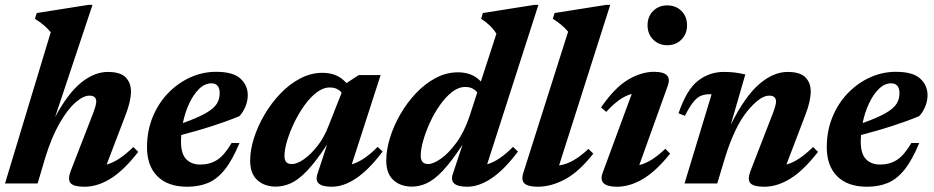

<svg xmlns="http://www.w3.org/2000/svg" viewBox="-22 -732 3726 766"><path d="M158 -101 128 0H-2L180.5 -603.5Q156 -633 117.5 -657L124.5 -680L330.5 -712.5H347L198 -265.5Q250 -361 302.5 -403Q355 -445 408 -445Q458.5 -445 479.5 -423.2Q500.5 -401.5 500.5 -367.5Q500.5 -329.5 480 -276L403.5 -75.5Q428.5 -82.5 454.2 -99.5Q480 -116.5 510 -145.5L529.5 -126Q471.5 -51.5 419 -19.2Q366.5 13 315.5 13Q272.5 13 259.8 -1.2Q247 -15.5 260 -49.5L348.5 -277.5Q362 -312.5 362 -326.5Q362 -350.5 334.5 -350.5Q310.5 -350.5 279 -323Q247.5 -295.5 215.5 -240Q183.5 -184.5 158 -101Z M933.5 -161.5Q905 -93 874.5 -55Q844 -17 807.5 -2Q771 13 725 13Q648 13 606.2 -28.5Q564.5 -70 564.5 -144.5Q564.5 -210 587.2 -265.2Q610 -320.5 649 -360.8Q688 -401 737.2 -423.2Q786.5 -445.5 840 -445.5Q908 -445.5 937.2 -418.5Q966.5 -391.5 966.5 -352.5Q966.5 -329 957.2 -306.8Q948 -284.5 933 -268.5Q882 -247.5 822 -228.2Q762 -209 701 -193.5Q700 -180.5 700 -168Q700 -118 721 -96.8Q742 -75.5 777 -75.5Q815 -75.5 844 -93.8Q873 -112 902 -161.5ZM821 -399.5Q795 -399.5 772.2 -377.2Q749.5 -355 732.8 -319Q716 -283 707.5 -241Q768 -262.5 799.8 -281Q831.5 -299.5 843 -318.2Q854.5 -337 854.5 -360Q854.5 -399.5 821 -399.5Z M1244.5 -38 1283 -155.5Q1238 -87 1203 -50.5Q1168 -14 1138 -0.8Q1108 12.5 1078.5 12.5Q1033.5 12.5 1004.8 -13.2Q976 -39 976 -91Q976 -133 991.2 -181Q1006.5 -229 1033.5 -275Q1060.5 -321 1096.8 -358.8Q1133 -396.5 1175.8 -419Q1218.5 -441.5 1264.5 -441.5Q1294 -441.5 1317.2 -432Q1340.5 -422.5 1360.5 -400.5L1409 -432.5H1496.5L1381.5 -76.5Q1430 -90.5 1484.5 -146L1504.5 -127.5Q1450 -55 1399.5 -21Q1349 13 1301.5 13Q1227 13 1244.5 -38ZM1113 -110.5Q1113 -92.5 1120.2 -85Q1127.5 -77.5 1143 -77.5Q1162.5 -77.5 1189.8 -96.2Q1217 -115 1244 -149Q1271 -183 1288.5 -229L1341 -362Q1334 -371.5 1322.2 -377.2Q1310.5 -383 1293.5 -383Q1267 -383 1241 -363Q1215 -343 1192 -310.8Q1169 -278.5 1151.2 -241.2Q1133.5 -204 1123.2 -169.5Q1113 -135 1113 -110.5Z M2044.5 -127.5Q1990 -55 1939.5 -21Q1889 13 1842 13Q1767.5 13 1784.5 -38L1823.5 -155Q1778.5 -86.5 1744 -50.2Q1709.5 -14 1680.2 -0.8Q1651 12.5 1621.5 12.5Q1576.5 12.5 1547.8 -13.2Q1519 -39 1519 -91.5Q1519 -134 1533.8 -182Q1548.5 -230 1575.2 -276.2Q1602 -322.5 1638 -360.5Q1674 -398.5 1716.5 -421Q1759 -443.5 1805 -443.5Q1832.5 -443.5 1855 -435Q1877.5 -426.5 1896.5 -407L1958.5 -597.5Q1946 -617 1930.5 -631.5Q1915 -646 1897.5 -657L1904.5 -680L2109.5 -712.5H2126L1921.5 -76.5Q1970 -90.5 2024.5 -146ZM1656.5 -111Q1656.5 -77.5 1686 -77.5Q1706.5 -77.5 1737.2 -99Q1768 -120.5 1799.2 -163.2Q1830.5 -206 1851.5 -269L1882 -363Q1875 -372.5 1863.2 -378.8Q1851.5 -385 1834 -385Q1807 -385 1781.2 -364.8Q1755.5 -344.5 1732.8 -312.2Q1710 -280 1693 -242.5Q1676 -205 1666.2 -170.2Q1656.5 -135.5 1656.5 -111Z M2244.5 -605.5Q2221.5 -633.5 2183.5 -657L2190.5 -680L2396 -712.5H2412.5L2208.5 -72Q2263.5 -79 2325.5 -138L2345 -119Q2287.5 -46 2232 -16.5Q2176.5 13 2123.5 13Q2084.5 13 2070.5 -0.2Q2056.5 -13.5 2066 -43Z M2561.5 -631Q2561.5 -666.5 2584 -688.5Q2606.5 -710.5 2640 -710.5Q2674 -710.5 2696.5 -688.5Q2719 -666.5 2719 -631Q2719 -596.5 2696.5 -574Q2674 -551.5 2640 -551.5Q2606.5 -551.5 2584 -574Q2561.5 -596.5 2561.5 -631ZM2382.5 -43 2498.5 -357.5Q2473 -350.5 2448.2 -332.8Q2423.5 -315 2396.5 -285.5L2376 -303.5Q2430 -382 2483.2 -413.8Q2536.5 -445.5 2587.5 -445.5Q2662.5 -445.5 2642 -389.5L2528.5 -73.5Q2553.5 -79.5 2578.8 -95.5Q2604 -111.5 2632.5 -138.5L2651.5 -119Q2595 -48.5 2542.8 -17.8Q2490.5 13 2440 13Q2361.5 13 2382.5 -43Z M2710.5 -270 2685 -280Q2717.5 -375 2763 -410Q2808.5 -445 2865 -445Q2889.5 -445 2908.5 -442.8Q2927.5 -440.5 2951.5 -435L2893.5 -234.5Q2949.5 -346.5 3006.2 -395.8Q3063 -445 3120 -445Q3170.5 -445 3191.5 -423.2Q3212.5 -401.5 3212.5 -367.5Q3212.5 -329.5 3192 -276L3115.5 -75.5Q3140.5 -82.5 3166.2 -99.5Q3192 -116.5 3222 -145.5L3241.5 -126Q3183.5 -51.5 3131 -19.2Q3078.5 13 3027.5 13Q2984.5 13 2971.8 -1.2Q2959 -15.5 2972 -49.5L3060.5 -277.5Q3074 -312.5 3074 -326.5Q3074 -350.5 3046.5 -350.5Q3010.5 -350.5 2959.5 -288.5Q2908.5 -226.5 2870 -101L2839.5 0H2709L2817 -356H2809.5Q2790 -356 2774.8 -350Q2759.5 -344 2744.5 -325.5Q2729.5 -307 2710.5 -270Z M3645.5 -161.5Q3617 -93 3586.5 -55Q3556 -17 3519.5 -2Q3483 13 3437 13Q3360 13 3318.2 -28.5Q3276.5 -70 3276.5 -144.5Q3276.5 -210 3299.2 -265.2Q3322 -320.5 3361 -360.8Q3400 -401 3449.2 -423.2Q3498.5 -445.5 3552 -445.5Q3620 -445.5 3649.2 -418.5Q3678.5 -391.5 3678.5 -352.5Q3678.5 -329 3669.2 -306.8Q3660 -284.5 3645 -268.5Q3594 -247.5 3534 -228.2Q3474 -209 3413 -193.5Q3412 -180.5 3412 -168Q3412 -118 3433 -96.8Q3454 -75.5 3489 -75.5Q3527 -75.5 3556 -93.8Q3585 -112 3614 -161.5ZM3533 -399.5Q3507 -399.5 3484.2 -377.2Q3461.5 -355 3444.8 -319Q3428 -283 3419.5 -241Q3480 -262.5 3511.8 -281Q3543.5 -299.5 3555 -318.2Q3566.5 -337 3566.5 -360Q3566.5 -399.5 3533 -399.5Z"/></svg>

Font: Newsreader 16pt
Style: Bold Italic
Weight: 700
Italic angle: -17°
Designer: Hugues Gentile
Foundry: Production Type
Version: Version 1.003; ttfautohint (v1.8.3)